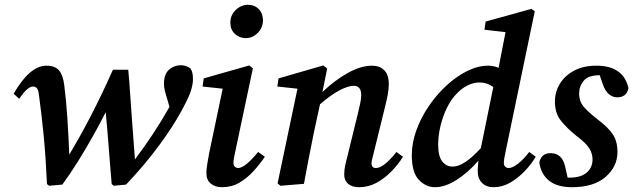

<svg xmlns="http://www.w3.org/2000/svg" viewBox="-20 -767 2642 801"><path d="M176 1Q171 -109 162.5 -198Q154 -287 143 -367Q140 -393 133.5 -399.5Q127 -406 117 -406Q95 -406 60 -355L37 -376Q104 -493 174 -493Q209 -493 226 -473.5Q243 -454 248 -412Q256 -351 261 -274Q266 -197 269 -122Q317 -202 362.5 -290.5Q408 -379 451 -476H515Q517 -460 519.5 -425Q522 -390 525 -346Q528 -302 531.5 -255.5Q535 -209 538 -168.5Q541 -128 543 -102Q585 -158 619 -209.5Q653 -261 687 -321L677 -356Q672 -371 668 -387.5Q664 -404 664 -417Q664 -458 685.5 -476.5Q707 -495 737 -495Q750 -494 759.5 -490Q769 -486 775 -481Q780 -473 782.5 -463Q785 -453 785 -435Q785 -417 777 -390Q769 -363 738 -306Q702 -239 642 -158Q582 -77 506 3L455 8L446 1Q444 -20 441 -58Q438 -96 434.5 -140.5Q431 -185 427.5 -227.5Q424 -270 421 -299Q398 -253 368.5 -200.5Q339 -148 306.5 -95.5Q274 -43 240 3L185 8Z M841 -45Q841 -60 844.5 -82Q848 -104 853 -130L909 -397L825 -406L830 -440L1020 -494L1035 -482L962 -137Q954 -103 954 -87Q954 -77 960 -71.5Q966 -66 973 -66Q1002 -66 1057 -133L1085 -113Q1064 -82 1037 -52.5Q1010 -23 978 -4.5Q946 14 906 14Q878 14 859.5 -1Q841 -16 841 -45ZM1005 -608Q979 -608 960 -625.5Q941 -643 941 -673Q941 -704 963.5 -725.5Q986 -747 1014 -747Q1042 -747 1059.5 -729Q1077 -711 1077 -682Q1077 -652 1055.5 -630Q1034 -608 1005 -608Z M1248 0 1150 8 1138 -2 1221 -397 1137 -406 1142 -440 1329 -494 1345 -481 1325 -383Q1375 -431 1430 -462Q1485 -493 1532 -493Q1564 -493 1583 -474Q1602 -455 1602 -417Q1602 -395 1597.5 -371.5Q1593 -348 1587 -324L1541 -137Q1537 -120 1533.5 -107Q1530 -94 1530 -86Q1530 -66 1548 -66Q1581 -66 1634 -133L1661 -113Q1642 -82 1613.5 -52.5Q1585 -23 1551 -4.5Q1517 14 1478 14Q1449 14 1432.5 0Q1416 -14 1416 -39Q1416 -59 1420.5 -79Q1425 -99 1432 -126L1472 -289Q1478 -313 1482.5 -334.5Q1487 -356 1487 -370Q1487 -409 1456 -409Q1432 -409 1396 -390Q1360 -371 1315 -332L1289 -212Q1278 -159 1268 -106.5Q1258 -54 1248 0Z M1808 -164Q1808 -115 1825 -93.5Q1842 -72 1868 -72Q1892 -72 1920.5 -90.5Q1949 -109 1986 -149L2038 -404Q2012 -423 1980 -423Q1955 -423 1929.5 -410Q1904 -397 1885 -376Q1862 -353 1844.5 -317Q1827 -281 1817.5 -241Q1808 -201 1808 -164ZM2090 -138Q2086 -120 2084 -107.5Q2082 -95 2082 -87Q2082 -77 2088 -71.5Q2094 -66 2102 -66Q2118 -66 2141 -84Q2164 -102 2188 -133L2215 -113Q2196 -81 2168 -52Q2140 -23 2107.5 -4.5Q2075 14 2039 14Q2009 14 1991 -4Q1973 -22 1973 -53Q1973 -70 1976 -97Q1934 -48 1885.5 -17Q1837 14 1795 14Q1757 14 1727.5 -16.5Q1698 -47 1698 -120Q1698 -171 1717 -223.5Q1736 -276 1769 -324.5Q1802 -373 1843.5 -411Q1885 -449 1929.5 -471Q1974 -493 2017 -493Q2039 -493 2060 -484L2089 -633L2001 -643L2006 -677L2197 -730L2211 -720Z M2556 -133Q2556 -72 2506.5 -29Q2457 14 2366 14Q2305 14 2271 -13Q2237 -40 2230 -89Q2238 -128 2277 -128Q2324 -128 2337 -75L2348 -26Q2350 -26 2352.5 -26Q2355 -26 2358 -26Q2403 -26 2427.5 -47Q2452 -68 2452 -102Q2452 -126 2438.5 -148Q2425 -170 2385 -200Q2345 -232 2320 -263.5Q2295 -295 2295 -343Q2295 -384 2316 -418Q2337 -452 2375.5 -472.5Q2414 -493 2468 -493Q2581 -493 2602 -399Q2594 -361 2555 -361Q2536 -361 2520.5 -374Q2505 -387 2495 -415L2482 -453H2480Q2434 -453 2415 -430Q2396 -407 2396 -376Q2396 -345 2414 -323Q2432 -301 2472 -270Q2518 -235 2537 -206Q2556 -177 2556 -133Z"/></svg>

Font: Source Serif Pro SemiBold
Style: Italic
Weight: 600
Italic angle: -12°
Designer: Frank Grießhammer
Foundry: Adobe Systems Incorporated
Version: Version 3.001;hotconv 1.0.111;makeotfexe 2.5.65597